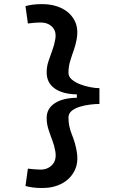

<svg xmlns="http://www.w3.org/2000/svg" viewBox="-20 -814 626 938"><path d="M187.5 104.5Q159.2 104.5 139.9 101.8Q120.6 99.1 104.5 94.7L116.2 9.8Q133.3 11.7 149.2 13.2Q165 14.6 178.7 14.6Q213.4 14.6 235.6 -9.3Q257.8 -33.2 250 -76.2Q245.1 -104 235.1 -129.9Q225.1 -155.8 216.6 -182.4Q208 -209 208 -238.3Q208 -283.2 247.1 -309.3Q286.1 -335.4 355.5 -336.4V-353Q286.1 -354 247.1 -381.8Q208 -409.7 208 -460Q208 -488.3 216.6 -514.4Q225.1 -540.5 235.1 -566.9Q245.1 -593.3 250 -622.1Q256.8 -661.1 235.1 -682.6Q213.4 -704.1 178.7 -704.1Q165 -704.1 149.2 -702.9Q133.3 -701.7 116.2 -699.2L104.5 -784.2Q120.6 -788.6 139.9 -791.3Q159.2 -793.9 187.5 -793.9Q240.7 -793.9 282 -773.4Q323.2 -752.9 343.8 -714.6Q364.3 -676.3 354.5 -622.1Q349.6 -594.2 340.1 -567.9Q330.6 -541.5 322.5 -514.6Q314.5 -487.8 314.5 -458Q314.5 -439.9 330.3 -426Q346.2 -412.1 370.6 -402.6Q395 -393.1 420.7 -388.2Q446.3 -383.3 465.8 -383.3V-306.2Q445.8 -306.2 419.9 -303Q394 -299.8 369.9 -292.5Q345.7 -285.2 330.1 -272.2Q314.5 -259.3 314.5 -240.2Q314.5 -197.3 330.8 -157.7Q347.2 -118.2 354.5 -76.2Q364.7 -20 344 20.5Q323.2 61 282 82.8Q240.7 104.5 187.5 104.5Z"/></svg>

Font: Cascadia Code NF
Style: Regular
Weight: 400
Monospace: yes
Designer: Aaron Bell
Foundry: Saja Typeworks
Version: Version 2404.023; ttfautohint (v1.8.4)